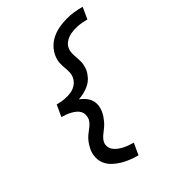

<svg xmlns="http://www.w3.org/2000/svg" viewBox="-234 -944 1067 1209"><g transform="rotate(-30 300.0 -340.0)"><path d="M406 153Q375 153 345 149.5Q315 146 287.5 138Q260 130 234.5 116.5Q209 103 190.5 81.5Q172 60 165 31Q158 2 162 -28Q165 -43 169.5 -58.5Q174 -74 181 -89Q188 -104 197.5 -117.5Q207 -131 217.5 -144Q228 -157 236.5 -171.5Q245 -186 248 -202Q250 -219 245.5 -235Q241 -251 230 -262.5Q219 -274 204 -280.5Q189 -287 173 -291Q157 -295 140 -296.5Q123 -298 106 -298L109 -319L120 -382Q137 -382 154.5 -383.5Q172 -385 189.5 -389Q207 -393 224 -399.5Q241 -406 256 -417.5Q271 -429 280.5 -445Q290 -461 293 -478Q296 -497 292 -515Q288 -533 282 -550L281 -551Q277 -563 273 -575Q269 -587 266.5 -599.5Q264 -612 264 -625.5Q264 -639 266 -652Q271 -684 287.5 -712.5Q304 -741 329.5 -762Q355 -783 385 -796.5Q415 -810 446 -818.5Q477 -827 507.5 -830Q538 -833 569 -833L555 -749Q536 -749 517.5 -747.5Q499 -746 480.5 -742Q462 -738 443 -731.5Q424 -725 407.5 -714.5Q391 -704 378.5 -687.5Q366 -671 363 -652Q360 -637 362.5 -622.5Q365 -608 369.5 -594Q374 -580 379 -566Q384 -552 387.5 -538Q391 -524 391.5 -508.5Q392 -493 390 -478Q386 -454 374.5 -431Q363 -408 344.5 -390.5Q326 -373 303.5 -360.5Q281 -348 257 -340Q278 -332 296.5 -319.5Q315 -307 327.5 -289Q340 -271 344 -248Q348 -225 344 -202Q342 -186 337 -171Q332 -156 325 -141Q318 -126 309 -112Q300 -98 289.5 -85Q279 -72 270.5 -57.5Q262 -43 259 -28Q256 -9 263 7.5Q270 24 283.5 34.5Q297 45 313 51.5Q329 58 347 62Q365 66 383 67.5Q401 69 420 69Z"/></g></svg>

Font: Iosevka Curly Slab MdEx
Style: Italic
Weight: 500
Width: 7
Italic angle: -9°
Monospace: yes
Designer: Belleve Invis
Foundry: Belleve Invis
Version: Version 11.0.0; ttfautohint (v1.8.3)